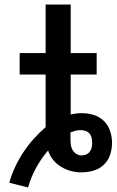

<svg xmlns="http://www.w3.org/2000/svg" viewBox="-20 -755 516 850"><path d="M104 75 21 54Q31 18 47 -16Q63 -50 83.5 -81Q104 -112 129 -140Q154 -168 182 -192V-425H67V-520H182V-735H293V-520H408V-425H293V-248Q305 -251 317.5 -252.5Q330 -254 343 -254Q369 -254 395 -246Q421 -238 440 -219.5Q459 -201 467.5 -175Q476 -149 476 -123Q476 -96 467.5 -70Q459 -44 439.5 -25.5Q420 -7 393.5 0.5Q367 8 340 8Q317 8 294 2Q271 -4 250.5 -16.5Q230 -29 215 -47.5Q200 -66 193 -89Q162 -53 139.5 -11.5Q117 30 104 75ZM340 -67Q351 -67 361 -71Q371 -75 377.5 -83.5Q384 -92 386 -102.5Q388 -113 388 -123Q388 -134 385.5 -145Q383 -156 376 -164Q369 -172 358.5 -175.5Q348 -179 337 -179Q325 -179 314 -176Q303 -173 292 -169V-139Q292 -127 293.5 -114.5Q295 -102 301 -91.5Q307 -81 317.5 -74Q328 -67 340 -67Z"/></svg>

Font: Iosevka QP
Style: Bold
Weight: 700
Designer: Belleve Invis
Foundry: Belleve Invis
Version: Version 20.0.0; ttfautohint (v1.8.4)